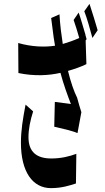

<svg xmlns="http://www.w3.org/2000/svg" viewBox="-20 -898 540 991"><path d="M386 -833 360 -795C369 -769 380 -735 389 -702C361 -689 331 -679 304 -671C297 -717 290 -768 287 -824L244 -805L257 -705C259 -692 261 -678 264 -662C210 -654 144 -656 74 -676L75 -521C157 -504 231 -508 292 -522C308 -462 329 -405 346 -361C328 -363 291 -368 263 -372L260 -244C296 -236 356 -222 380 -211L400 -319C393 -342 385 -366 378 -394C363 -423 345 -474 331 -532C362 -541 398 -553 426 -567L422 -689L427 -696L421 -717V-719C410 -755 397 -803 386 -833ZM88 -161C88 -12 148 73 243 73C299 73 341 59 372 49L374 -104C339 -91 296 -80 245 -80C171 -80 127 -112 127 -190C127 -231 136 -276 151 -323L112 -358C98 -285 88 -225 88 -161ZM415 -840C430 -802 446 -743 457 -702L484 -742C474 -776 455 -840 442 -878Z"/></svg>

Font: 寒蝉无机体 CompactMedium
Style: Regular
Weight: 500
Width: 3
Designer: ChillTanhei {Warren2060}; 
Source Han Sans {Ryoko NISHIZUKA 西塚涼子 (kana, bopomofo & ideographs); Paul D. Hunt (Latin, Gre
Foundry: ChillType&Adobe
Version: Version 1.000;Glyphs 3.1.1 (3135)